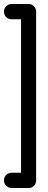

<svg xmlns="http://www.w3.org/2000/svg" viewBox="-20 -849 242 967"><path d="M86 21V-752H39Q22 -752 11 -763Q0 -774 0 -791Q0 -806 11 -817.5Q22 -829 39 -829H125Q140 -829 151 -817.5Q162 -806 162 -791V59Q162 76 151 87Q140 98 125 98H40Q23 98 11.5 87Q0 76 0 59Q0 43 11.5 32Q23 21 40 21Z"/></svg>

Font: VDS Compensated
Style: Light
Weight: 300
Designer: artmaker
Foundry: artmaker
Version: Version 1.000 2012 initial release